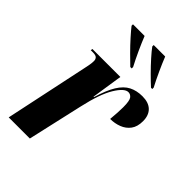

<svg xmlns="http://www.w3.org/2000/svg" viewBox="-225 -862 957 957"><g transform="rotate(45 254.0 -383.0)"><path d="M115 -444Q118 -459 120.5 -472Q123 -485 123 -499Q123 -511 116 -518.5Q109 -526 88 -526H73L75 -536H272L247 -372H250Q270 -439 293.5 -477Q317 -515 347.5 -530.5Q378 -546 418 -546Q462 -546 485 -523.5Q508 -501 508 -460Q508 -421 490.5 -397.5Q473 -374 444.5 -363Q416 -352 384 -352Q389 -405 389 -439Q389 -485 379 -498Q369 -511 354 -511Q327 -511 294 -457Q261 -403 236 -291L170 0H21ZM272 -606Q251 -626 223 -654Q195 -682 170 -710Q145 -738 131 -756V-766H213Q226 -733 245 -691.5Q264 -650 282 -616V-606ZM418 -606Q396 -626 368 -654Q340 -682 315 -710Q290 -738 277 -756V-766H358Q371 -733 390 -691.5Q409 -650 427 -616V-606Z"/></g></svg>

Font: Noto Serif Display ExtraCondensed ExtraBold
Style: Italic
Weight: 800
Width: 2
Italic angle: -12°
Designer: Monotype Design Team
Foundry: Monotype Imaging Inc.
Version: Version 2.009